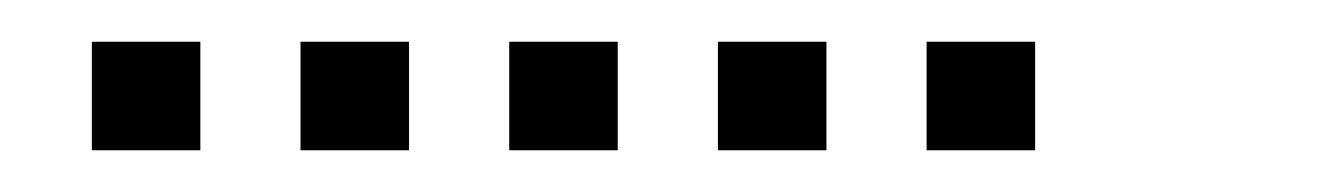

<svg xmlns="http://www.w3.org/2000/svg" viewBox="-20 4 640 92"><path d="M25 24Q24 24 24 24Q24 24 24 25V75Q24 76 24 76Q24 76 25 76H75Q76 76 76 76Q76 76 76 75V25Q76 24 76 24Q76 24 75 24ZM125 24Q124 24 124 24Q124 24 124 25V75Q124 76 124 76Q124 76 125 76H175Q176 76 176 76Q176 76 176 75V25Q176 24 176 24Q176 24 175 24ZM225 24Q224 24 224 24Q224 24 224 25V75Q224 76 224 76Q224 76 225 76H275Q276 76 276 76Q276 76 276 75V25Q276 24 276 24Q276 24 275 24ZM325 24Q324 24 324 24Q324 24 324 25V75Q324 76 324 76Q324 76 325 76H375Q376 76 376 76Q376 76 376 75V25Q376 24 376 24Q376 24 375 24ZM425 24Q424 24 424 24Q424 24 424 25V75Q424 76 424 76Q424 76 425 76H475Q476 76 476 76Q476 76 476 75V25Q476 24 476 24Q476 24 475 24Z"/></svg>

Font: Doto
Style: Regular
Weight: 400
Monospace: yes
Version: Version 1.000